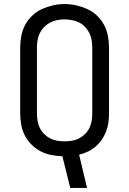

<svg xmlns="http://www.w3.org/2000/svg" viewBox="-20 -766 640 951"><path d="M328 165 289 8Q261 7 233 1.5Q205 -4 180.5 -17Q156 -30 135.5 -50.5Q115 -71 102.5 -96Q90 -121 85 -149Q80 -177 80 -205V-530Q80 -559 85.5 -588Q91 -617 104.5 -642.5Q118 -668 139.5 -688.5Q161 -709 187.5 -721Q214 -733 242.5 -739.5Q271 -746 300 -746Q329 -746 357.5 -739.5Q386 -733 412.5 -721Q439 -709 460.5 -688.5Q482 -668 495.5 -642.5Q509 -617 514.5 -588Q520 -559 520 -530V-205Q520 -182 517 -159Q514 -136 505.5 -114.5Q497 -93 484 -74Q471 -55 453.5 -40Q436 -25 415 -15Q394 -5 372 0L411 165ZM300 -66Q319 -66 337 -69Q355 -72 371.5 -80.5Q388 -89 401.5 -102.5Q415 -116 423 -132.5Q431 -149 434 -167.5Q437 -186 437 -205V-530Q437 -549 434 -567.5Q431 -586 422.5 -602.5Q414 -619 401 -633Q388 -647 371 -655Q354 -663 335.5 -666.5Q317 -670 298 -670Q280 -670 261.5 -666Q243 -662 227 -653.5Q211 -645 198 -631.5Q185 -618 177 -601.5Q169 -585 166 -567Q163 -549 163 -530V-205Q163 -186 166 -167.5Q169 -149 177 -132.5Q185 -116 198.5 -102.5Q212 -89 228.5 -80.5Q245 -72 263 -69Q281 -66 300 -66Z"/></svg>

Font: Monocode
Style: Regular
Weight: 400
Designer: Belleve Invis
Foundry: Belleve Invis
Version: Version 16.1.0; ttfautohint (v1.8.4)